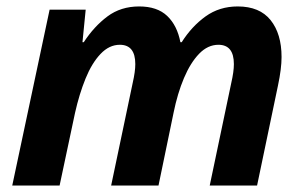

<svg xmlns="http://www.w3.org/2000/svg" viewBox="-20 -576 945 596"><path d="M18 0 134 -546H246L236 -445H240Q272 -494 313.5 -525Q355 -556 412 -556Q468 -556 499 -526.5Q530 -497 540 -445H544Q575 -494 618 -525Q661 -556 718 -556Q786 -556 820 -513.5Q854 -471 854 -399Q854 -363 843 -311L778 0H631L698 -319Q706 -354 706 -377Q706 -437 658 -437Q625 -437 598 -409Q571 -381 551 -333.5Q531 -286 519 -227L472 0H325L392 -319Q400 -354 400 -377Q400 -437 352 -437Q319 -437 292 -408.5Q265 -380 245.5 -332Q226 -284 213 -226L165 0Z"/></svg>

Font: Noto IKEA Latin
Style: Bold Italic
Weight: 700
Italic angle: -12°
Designer: Monotype Design Team
Foundry: Monotype Imaging Inc.
Version: Version 1.0